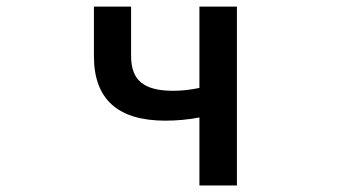

<svg xmlns="http://www.w3.org/2000/svg" viewBox="-20 -570 1040 590"><path d="M592.8 0V-209Q541 -199.2 488.3 -199.2Q268.6 -199.2 268.6 -397.5V-549.8H382.8V-397.5Q382.8 -341.8 413.6 -316.4Q444.3 -291 511.7 -291Q550.8 -291 592.8 -299.8V-549.8H708V0Z"/></svg>

Font: Gen Shin Gothic Monospace Medium
Style: Regular
Weight: 500
Designer: [Source Han Sans]
Ryoko NISHIZUKA  (kana & ideographs); Paul D. Hunt (Latin, Greek & Cyrillic); Wenlong ZHANG  (bopomofo
Version: Version 1.002.20150607